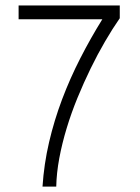

<svg xmlns="http://www.w3.org/2000/svg" viewBox="-20 -690 518 710"><path d="M422.9 -622.6Q396 -584 368.4 -536.6Q340.8 -489.3 315.2 -436.8Q289.6 -384.3 266.6 -328.4Q243.7 -272.5 226.6 -216.1Q209.5 -159.7 199.2 -104.7Q189 -49.8 188 0H137.2Q142.6 -83 161.4 -163.8Q180.2 -244.6 209.5 -322.3Q238.8 -399.9 276.9 -474.4Q314.9 -548.8 358.4 -618.7H48.8V-669.9H422.9Z"/></svg>

Font: SaysetthaMai
Style: Regular
Weight: 400
Designer: John M. Durdin
Foundry: Lao Script for Windows
Version: Version 1.101